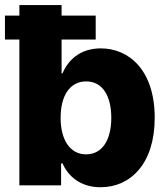

<svg xmlns="http://www.w3.org/2000/svg" viewBox="-22 -748 680 775"><path d="M383.8 7.8C504.9 7.8 602.5 -87.4 602.5 -272.5C602.5 -463.9 499.5 -552.7 384.8 -552.7C297.9 -552.7 251 -501.5 230.5 -452.1H226.6V-588.4H364.3V-685.1H226.6V-727.5H56.2V-685.1H-2V-588.4H56.2V0H224.6V-88.4H230.5C252 -39.1 300.3 7.8 383.8 7.8ZM325.7 -125C260.7 -125 222.7 -183.1 222.7 -272.5C222.7 -362.8 260.7 -419.4 325.7 -419.4C391.6 -419.4 427.2 -361.3 427.2 -272.5C427.2 -183.6 391.1 -125 325.7 -125Z"/></svg>

Font: Inter ExtraBold
Style: Regular
Weight: 800
Designer: Rasmus Andersson
Foundry: rsms
Version: Version 4.001;git-9221beed3